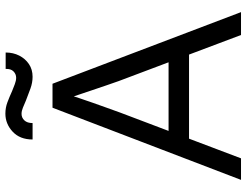

<svg xmlns="http://www.w3.org/2000/svg" viewBox="-121 -794 915 713"><g transform="rotate(-90 336.5 -437.5)"><path d="M25 0 293 -700H382L648 0H563L392 -454Q385 -473 376.5 -498.5Q368 -524 358.5 -551.5Q349 -579 340.5 -605Q332 -631 325 -651H345Q337 -626 328.5 -600.5Q320 -575 311 -549.5Q302 -524 293 -499Q284 -474 275 -449L105 0ZM139 -193 168 -269H499L531 -193ZM319 -799Q305 -805 293 -810Q281 -815 270 -815Q256 -815 246 -804.5Q236 -794 236 -774H175Q175 -821 204 -848Q233 -875 271 -875Q293 -875 313 -867.5Q333 -860 355 -850Q367 -845 380.5 -840Q394 -835 404 -835Q418 -835 428 -845Q438 -855 437 -874H498Q498 -846 486.5 -823.5Q475 -801 455 -787.5Q435 -774 408 -774Q386 -774 364 -782Q342 -790 319 -799Z"/></g></svg>

Font: Mach Light
Style: Regular
Weight: 300
Version: Version 1.002